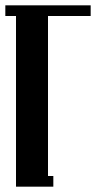

<svg xmlns="http://www.w3.org/2000/svg" viewBox="-40 -700 360 720"><path d="M-20 -680H300V-640H140V-40H160V0H20V-640H-20Z"/></svg>

Font: SOV_poster
Style: Bold
Weight: 700
Version: Version 1.00